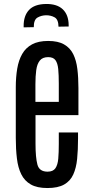

<svg xmlns="http://www.w3.org/2000/svg" viewBox="-20 -950 470 979"><path d="M221.7 8.8C257.5 8.8 285.9 2.8 306.9 -9C327.9 -20.9 343.4 -37.9 353.5 -60.1C363.6 -82.2 370.2 -108.7 373.3 -139.6C376.4 -170.6 377.9 -205.1 377.9 -243.2V-274.4H279.8V-215.3C279.8 -186.7 278.9 -161.9 277.1 -140.9C275.3 -119.9 270.4 -103.6 262.5 -92C254.5 -80.5 241.2 -74.7 222.7 -74.7C194.3 -74.7 177 -86.8 170.7 -111.1C164.3 -135.3 161.1 -170.6 161.1 -216.8V-362.8H379.9V-501C379.9 -536.1 378.1 -568.4 374.5 -597.9C370.9 -627.4 363.9 -652.8 353.3 -674.1C342.7 -695.4 327.1 -711.9 306.6 -723.6C286.1 -735.4 259.1 -741.2 225.6 -741.2C192.4 -741.2 165 -735.4 143.6 -723.9C122.1 -712.3 105.3 -696 93.3 -675C81.2 -654.1 72.8 -629.2 67.9 -600.3C63 -571.5 60.5 -539.9 60.5 -505.4V-246.6C60.5 -208.5 62.4 -173.7 66.2 -142.3C69.9 -110.9 77.3 -84 88.4 -61.5C99.4 -39.1 115.6 -21.7 137 -9.5C158.3 2.7 186.5 8.8 221.7 8.8ZM160.6 -430.7V-520.5C160.6 -547.9 162 -571.9 164.8 -592.5C167.6 -613.2 173.6 -629.4 182.9 -641.1C192.1 -652.8 206.4 -658.7 225.6 -658.7C242.8 -658.7 255.2 -653.6 262.7 -643.3C270.2 -633.1 274.9 -617.9 276.9 -597.9C278.8 -577.9 279.8 -553.2 279.8 -523.9V-430.7ZM100.6 -810.5 152.3 -811.5C152 -836.6 158.3 -852.9 171.1 -860.4C184 -867.8 198.2 -871.7 213.9 -872.1C230.1 -872.4 244.9 -869 258.1 -861.8C271.2 -854.7 278 -838.7 278.3 -814L330.1 -814.9V-822.3C329.8 -857.1 319.7 -883.9 300 -902.6C280.4 -921.3 251.6 -930.3 213.9 -929.7C174.8 -929 146.1 -918.8 127.7 -898.9C109.3 -879.1 100.3 -851.7 100.6 -816.9Z"/></svg>

Font: Antonio
Style: Regular
Weight: 400
Designer: Vernon Adams
Foundry: Vernon Adams
Version: Version 1.002